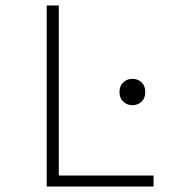

<svg xmlns="http://www.w3.org/2000/svg" viewBox="-20 -679 640 699"><path d="M150 0V-659H194V-40H539V0ZM462 -296Q443 -296 429 -309Q415 -322 415 -344Q415 -366 429 -379Q443 -392 462 -392Q482 -392 495.5 -379Q509 -366 509 -344Q509 -322 495.5 -309Q482 -296 462 -296Z"/></svg>

Font: Source Code Pro ExtraLight Light
Style: Regular
Weight: 300
Monospace: yes
Version: Version 1.018;hotconv 1.0.116;makeotfexe 2.5.65601